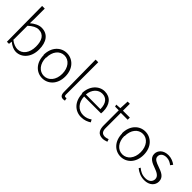

<svg xmlns="http://www.w3.org/2000/svg" viewBox="188 -1931 3089 3089"><g transform="rotate(45 1732.5 -386.5)"><path d="M102 10H149L156 -45H158C207 -3 267 24 318 24C445 24 557 -84 557 -269C557 -436 483 -546 338 -546C272 -546 207 -508 152 -462L155 -566V-798H95ZM154 -92V-406C215 -462 271 -492 323 -492C444 -492 488 -397 488 -266C488 -120 412 -24 305 -24C265 -24 206 -41 149 -89Z M672 -261C672 -80 786 25 917 25C1048 25 1162 -79 1162 -259C1162 -440 1047 -545 915 -545C783 -545 668 -439 668 -257ZM730 -257C730 -395 807 -490 913 -490C1019 -490 1097 -394 1097 -255C1097 -116 1018 -21 911 -21C804 -21 726 -115 726 -253Z M1322 -70C1322 -6 1345 25 1393 25C1412 25 1422 22 1432 19L1422 -27C1410 -24 1405 -24 1400 -24C1385 -24 1374 -35 1374 -60V-796H1314Z M1549 -261C1549 -82 1662 25 1801 25C1879 25 1930 0 1973 -27L1950 -70C1909 -41 1863 -22 1804 -22C1686 -22 1607 -114 1603 -246H1988C1990 -259 1991 -273 1991 -288C1991 -447 1912 -540 1780 -540C1656 -540 1540 -429 1540 -252ZM1600 -289C1611 -413 1690 -486 1778 -486C1872 -486 1932 -419 1932 -287Z M2070 -483H2154V-144C2154 -43 2186 25 2293 25C2317 25 2351 16 2382 5L2367 -40C2347 -31 2320 -23 2299 -23C2226 -23 2207 -67 2207 -135V-477H2363V-526H2206V-683H2156L2148 -525L2061 -519Z M2456 -261C2456 -80 2570 25 2701 25C2832 25 2946 -79 2946 -259C2946 -440 2831 -545 2699 -545C2567 -545 2452 -439 2452 -257ZM2514 -257C2514 -395 2591 -490 2697 -490C2803 -490 2881 -394 2881 -255C2881 -116 2802 -21 2695 -21C2588 -21 2510 -115 2510 -253Z M3039 -51C3087 -10 3158 24 3237 24C3357 24 3423 -47 3423 -130C3423 -235 3331 -264 3247 -295C3183 -318 3119 -340 3119 -400C3119 -448 3155 -492 3235 -492C3288 -492 3327 -470 3363 -442L3393 -482C3352 -514 3293 -539 3233 -539C3118 -539 3053 -471 3053 -391C3053 -297 3142 -263 3222 -234C3285 -211 3353 -181 3353 -116C3353 -59 3311 -12 3228 -12C3153 -12 3103 -40 3056 -79Z"/></g></svg>

Font: GenEiGothic-pro-Light
Style: Regular
Weight: 300
Designer: Ryoko NISHIZUKA (kana & ideographs); Paul D. Hunt (Latin, Greek & Cyrillic); Wenlong ZHANG (bopomofo); Sandoll Communica
Foundry: Adobe Systems Incorporated; o_tamon
Version: Version 1.000.140830